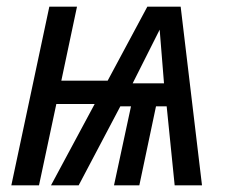

<svg xmlns="http://www.w3.org/2000/svg" viewBox="-20 -556 681 576"><path d="M128 -536H211L164 -314H303L422 -536H522L586 0H504L480 -237H448L398 0H322L373 -237H341L216 0H133L264 -244H149L97 0H14ZM472 -306 459 -467 378 -306Z"/></svg>

Font: Noto Sans UI Narrow
Style: Italic
Weight: 400
Width: 4
Italic angle: -12°
Designer: Monotype Design Team
Foundry: Monotype Imaging Inc.
Version: Version 1.001